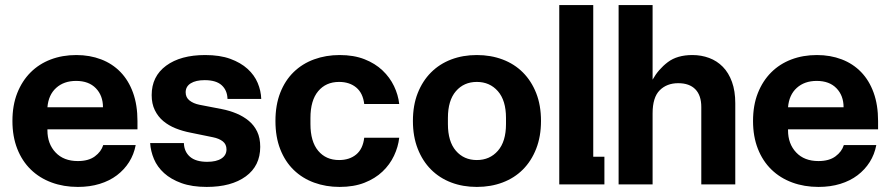

<svg xmlns="http://www.w3.org/2000/svg" viewBox="-20 -727 3507 757"><path d="M287 10Q231 10 183.5 -7.5Q136 -25 101.5 -58.5Q67 -92 48 -140.5Q29 -189 29 -250Q29 -312 48 -360Q67 -408 100.5 -441.5Q134 -475 180 -492.5Q226 -510 281 -510Q334 -510 378.5 -493Q423 -476 455 -443Q487 -410 504.5 -361.5Q522 -313 522 -250V-217H167V-213Q167 -160 199 -126Q231 -92 287 -92Q329 -92 354 -110.5Q379 -129 387 -155H515Q508 -118 489 -88Q470 -58 441 -36Q412 -14 373 -2Q334 10 287 10ZM386 -304Q386 -350 358 -379Q330 -408 280 -408Q232 -408 201.5 -380.5Q171 -353 167 -304Z M731 -204Q700 -210 672.5 -221Q645 -232 624 -249.5Q603 -267 590.5 -292.5Q578 -318 578 -352Q578 -426 635 -468Q692 -510 789 -510Q847 -510 888 -495Q929 -480 956 -455.5Q983 -431 996 -400Q1009 -369 1010 -337H877Q876 -371 854 -391Q832 -411 787 -411Q752 -411 732 -398.5Q712 -386 712 -363Q712 -343 727 -331Q742 -319 766 -314L854 -297Q885 -291 912.5 -279.5Q940 -268 961 -250.5Q982 -233 994 -208Q1006 -183 1006 -148Q1006 -73 949 -31.5Q892 10 795 10Q737 10 695.5 -5Q654 -20 627 -44.5Q600 -69 587 -100Q574 -131 572 -163H705Q706 -129 729 -109Q752 -89 797 -89Q833 -89 853 -102Q873 -115 873 -138Q873 -158 858.5 -169.5Q844 -181 819 -186Z M1319 10Q1265 10 1218.5 -7Q1172 -24 1138 -57Q1104 -90 1085 -138.5Q1066 -187 1066 -250Q1066 -313 1085 -361.5Q1104 -410 1138 -443Q1172 -476 1218.5 -493Q1265 -510 1319 -510Q1375 -510 1417 -493.5Q1459 -477 1488 -449.5Q1517 -422 1533.5 -387.5Q1550 -353 1554 -317H1416Q1411 -360 1384.5 -382Q1358 -404 1317 -404Q1265 -404 1234.5 -367.5Q1204 -331 1204 -262V-238Q1204 -169 1234.5 -132.5Q1265 -96 1317 -96Q1358 -96 1384.5 -118Q1411 -140 1416 -184H1554Q1550 -148 1533.5 -113Q1517 -78 1488 -50.5Q1459 -23 1417 -6.5Q1375 10 1319 10Z M1860 10Q1805 10 1759 -7.5Q1713 -25 1679.5 -58.5Q1646 -92 1627 -140.5Q1608 -189 1608 -250Q1608 -312 1627 -360Q1646 -408 1679.5 -441.5Q1713 -475 1759 -492.5Q1805 -510 1860 -510Q1915 -510 1961.5 -492.5Q2008 -475 2041.5 -441.5Q2075 -408 2094 -360Q2113 -312 2113 -250Q2113 -189 2094 -140.5Q2075 -92 2041.5 -58.5Q2008 -25 1961.5 -7.5Q1915 10 1860 10ZM1746 -238Q1746 -169 1777.5 -132.5Q1809 -96 1860 -96Q1911 -96 1943 -132.5Q1975 -169 1975 -238V-262Q1975 -331 1943 -367.5Q1911 -404 1860 -404Q1809 -404 1777.5 -367.5Q1746 -331 1746 -262Z M2185 -707H2319V-109H2363V0H2185Z M2419 -707H2553V-413Q2576 -454 2613 -482Q2650 -510 2710 -510Q2745 -510 2776 -498.5Q2807 -487 2830 -463.5Q2853 -440 2866 -404Q2879 -368 2879 -320V0H2745V-305Q2745 -351 2721.5 -375Q2698 -399 2654 -399Q2609 -399 2581 -371Q2553 -343 2553 -280V0H2419Z M3207 10Q3151 10 3103.5 -7.5Q3056 -25 3021.5 -58.5Q2987 -92 2968 -140.5Q2949 -189 2949 -250Q2949 -312 2968 -360Q2987 -408 3020.5 -441.5Q3054 -475 3100 -492.5Q3146 -510 3201 -510Q3254 -510 3298.5 -493Q3343 -476 3375 -443Q3407 -410 3424.5 -361.5Q3442 -313 3442 -250V-217H3087V-213Q3087 -160 3119 -126Q3151 -92 3207 -92Q3249 -92 3274 -110.5Q3299 -129 3307 -155H3435Q3428 -118 3409 -88Q3390 -58 3361 -36Q3332 -14 3293 -2Q3254 10 3207 10ZM3306 -304Q3306 -350 3278 -379Q3250 -408 3200 -408Q3152 -408 3121.5 -380.5Q3091 -353 3087 -304Z"/></svg>

Font: CyStack Display
Style: Bold
Weight: 700
Designer: Weizhong Zhang
Foundry: 本地遙控
Version: Version 1.000;Glyphs 3.1.2 (3151)